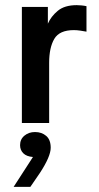

<svg xmlns="http://www.w3.org/2000/svg" viewBox="-20 -478 383 746"><path d="M278 -458Q286 -458 296.5 -457Q307 -456 316 -454V-355Q305 -357 292 -359Q279 -361 267 -361Q211 -361 191 -327Q171 -293 171 -234V0H65V-451H166V-386Q178 -414 204.5 -436Q231 -458 278 -458ZM33 248 108 132Q83 130 70.5 117.5Q58 105 58 86Q58 63 75 49Q92 35 116 35Q142 35 159.5 50Q177 65 177 96Q177 130 135 194L98 248Z"/></svg>

Font: Tilda Sans Semibold
Style: Regular
Weight: 600
Designer: ParaType Ltd
Foundry: ParaType Ltd
Version: Version 1.009